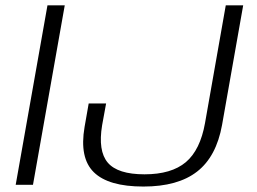

<svg xmlns="http://www.w3.org/2000/svg" viewBox="-20 -695 966 722"><path d="M39 0H104L223.5 -675H158.5ZM519 6.5Q649 6.5 721.2 -49.8Q793.5 -106 815 -225L894.5 -675H829L751 -232.5Q733 -131 678.8 -85.2Q624.5 -39.5 523.5 -39.5Q422.5 -39.5 385.2 -83.5Q348 -127.5 364 -224L379 -306H313.5L298 -217.5Q278 -101 333 -47.2Q388 6.5 519 6.5Z"/></svg>

Font: Anybody SemiExpanded Light
Style: Italic
Weight: 300
Width: 6
Italic angle: -10°
Version: Version 1.113;gftools[0.9.25]